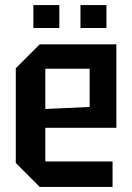

<svg xmlns="http://www.w3.org/2000/svg" viewBox="-20 -734 519 754"><path d="M42 -94V-466L136 -560H437V-232H158V-100H422V0H136ZM158 -306 332 -314V-464H158ZM111 -624V-714H213V-624ZM296 -624V-714H398V-624Z"/></svg>

Font: Tektur SemiCondensed Medium
Style: Regular
Weight: 500
Width: 4
Designer: Adam Jagosz
Foundry: Adam Jagosz
Version: Version 1.005;gftools[0.9.30]